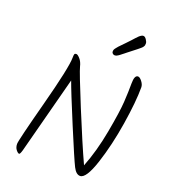

<svg xmlns="http://www.w3.org/2000/svg" viewBox="-164 -1069 1030 1167"><g transform="rotate(20 351.0 -485.0)"><path d="M440 -837Q457 -855 473.5 -871.5Q490 -888 501.5 -901Q513 -914 519.5 -921Q526 -928 534 -936Q550 -951 561 -951Q572 -951 581.5 -936.5Q591 -922 591 -913Q591 -904 590 -900Q589 -896 585.5 -891Q582 -886 578.5 -882.5Q575 -879 567.5 -873Q560 -867 554 -862Q534 -846 522 -837Q510 -828 501.5 -821Q493 -814 488.5 -810.5Q484 -807 477.5 -802Q471 -797 468 -794.5Q465 -792 460.5 -789Q456 -786 453.5 -785Q451 -784 448 -782Q442 -780 436 -780Q430 -780 424 -785Q418 -790 418 -797.5Q418 -805 420 -810Q422 -815 428.5 -823Q435 -831 440 -837ZM615 -708Q627 -708 641.5 -689Q656 -670 656 -652Q656 -559 632.5 -411Q609 -263 569 -141Q529 -19 490 -19Q464 -19 444 -58.5Q424 -98 343.5 -291Q263 -484 241 -546Q198 -385 158 -229.5Q118 -74 110 -46.5Q102 -19 96 -19Q88 -19 76 -34Q64 -49 64 -72Q64 -95 133 -355.5Q202 -616 202 -679Q202 -697 204.5 -702.5Q207 -708 216 -708Q225 -708 240.5 -690.5Q256 -673 263 -643Q270 -613 353.5 -409Q437 -205 491 -88Q534 -197 559 -333Q584 -469 588 -535Q592 -601 592 -654.5Q592 -708 615 -708Z"/></g></svg>

Font: Kalam Light
Style: Regular
Weight: 300
Version: Version 2.001;PS 1.0;hotconv 1.0.79;makeotf.lib2.5.61930; tt